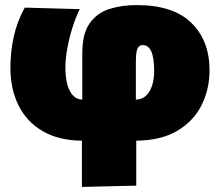

<svg xmlns="http://www.w3.org/2000/svg" viewBox="-20 -538 863 756"><path d="M302.5 198V16Q211 15 148.2 -21.5Q85.5 -58 53.2 -122.5Q21 -187 21 -271Q21 -333.5 34 -393.2Q47 -453 77.5 -508L294 -502Q277.5 -468.5 264.8 -427.8Q252 -387 244.8 -346.5Q237.5 -306 237.5 -273Q237.5 -211 255.8 -178.5Q274 -146 304 -146V-328.5Q304 -405.5 333.2 -446.5Q362.5 -487.5 411 -502.8Q459.5 -518 517.5 -518Q662 -518 733.5 -448Q805 -378 805 -261.5Q805 -187 773.8 -124.2Q742.5 -61.5 678.5 -23.2Q614.5 15 516.5 16V193ZM515 -296V-146Q548.5 -146 567.8 -177Q587 -208 587 -259.5Q587 -360.5 542 -360.5Q528 -360.5 521.5 -347Q515 -333.5 515 -296Z"/></svg>

Font: Commissioner Black
Style: Regular
Weight: 900
Designer: Kostas Bartsokas
Foundry: Kostas Bartsokas
Version: Version 1.000; ttfautohint (v1.8.3)